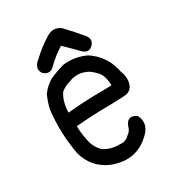

<svg xmlns="http://www.w3.org/2000/svg" viewBox="-174 -812 849 930"><g transform="rotate(-30 250.0 -347.0)"><path d="M228.5 -694.3Q268.6 -720.7 306.6 -694.3Q351.6 -647.5 392.6 -597.7Q410.2 -568.4 386.2 -546.4Q362.3 -524.4 335.9 -546.9Q315.4 -568.4 260.7 -622.1Q214.8 -593.8 176.8 -556.6Q164.1 -541 145.5 -540Q110.4 -543.9 106.4 -579.1Q110.4 -605.5 132.8 -620.1Q176.8 -663.1 228.5 -694.3ZM226.6 -537.1Q292 -543.9 351.6 -515.6Q431.6 -462.9 449.2 -366.2Q464.8 -330.1 453.6 -294.4Q442.4 -258.8 399.9 -257.8Q357.4 -256.8 326.2 -254.9Q228.5 -254.9 131.8 -246.1Q132.8 -195.3 145.5 -146.5Q156.2 -114.3 179.7 -90.8Q219.7 -64.5 267.6 -66.4Q298.8 -61.5 321.3 -84Q340.8 -96.7 346.7 -119.1Q365.2 -172.9 412.1 -141.6Q437.5 -94.7 401.4 -51.8Q308.6 48.8 176.8 -3.9Q92.8 -42 68.4 -130.9Q44.9 -255.9 59.6 -381.8Q68.4 -418.9 84 -454.1Q108.4 -487.3 143.6 -507.8Q183.6 -525.4 226.6 -537.1ZM306.6 -449.2Q259.8 -470.7 211.9 -451.2Q181.6 -443.4 158.2 -423.8Q131.8 -384.8 129.9 -323.2Q205.1 -330.1 266.6 -332Q321.3 -332 376 -334Q376 -388.7 349.6 -416Q323.2 -443.4 306.6 -449.2Z"/></g></svg>

Font: NaikaiFont
Style: Regular-Lite
Weight: 400
Version: Version 1.67